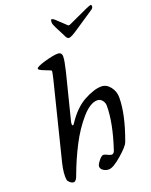

<svg xmlns="http://www.w3.org/2000/svg" viewBox="-162 -958 833 1058"><g transform="rotate(-20 254.5 -429.0)"><path d="M360 -809 471 -860Q498 -872 503 -872Q509 -872 509 -863Q509 -852 497 -845L391 -774Q345 -742 331 -742Q319 -742 311 -762Q269 -841 269 -851Q269 -872 274 -872Q283 -872 300 -855L349 -809Q352 -806 360 -809ZM59 -109 171 -558Q180 -596 180 -604Q180 -607 145 -620Q110 -633 110 -641Q110 -652 162.5 -667Q215 -682 241 -682Q265 -682 265 -657Q265 -634 250 -572L183 -306Q178 -285 185 -282Q188 -281 194 -290Q243 -365 302.5 -397.5Q362 -430 405 -430Q435 -430 456.5 -402.5Q478 -375 478 -340Q478 -240 424 -95Q416 -74 365.5 -30Q315 14 289 14Q272 14 257.5 4.5Q243 -5 243 -20Q243 -30 259.5 -51Q276 -72 287 -72Q294 -72 309 -64.5Q324 -57 331 -57Q344 -57 350 -75Q398 -219 398 -320Q398 -338 386.5 -352Q375 -366 358 -366Q316 -366 266.5 -309Q217 -252 178 -176.5Q139 -101 108 -17Q98 13 84 14Q73 15 62 5Q51 -5 50 -11Q44 -47 59 -109Z"/></g></svg>

Font: EB Garamond 08
Style: Italic
Weight: 400
Italic angle: -14°
Version: Version 0.016